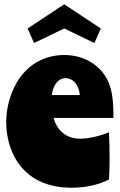

<svg xmlns="http://www.w3.org/2000/svg" viewBox="-20 -866 562 897"><path d="M510 -315C510 -403 504 -466 466 -519C426 -575 359 -609 280 -609C242 -609 205 -601 172 -586C59 -535 9 -402 9 -295C9 -223 32 -105 134 -37C191 0 255 11 314 11C380 11 438 -2 489 -27C491 -55 492 -88 492 -122C492 -165 491 -210 489 -248C457 -234 399 -218 356 -218C286 -218 247 -258 230 -315ZM287 -501C317 -501 348 -475 353 -422H222C230 -480 259 -501 287 -501ZM109 -733 139 -665 280 -733 421 -665 451 -733 280 -846Z"/></svg>

Font: Ranchers
Style: Regular
Weight: 400
Designer: Pablo Impallari, Brenda Gallo
Foundry: Pablo Impallari, Brenda Gallo
Version: Version 1.000